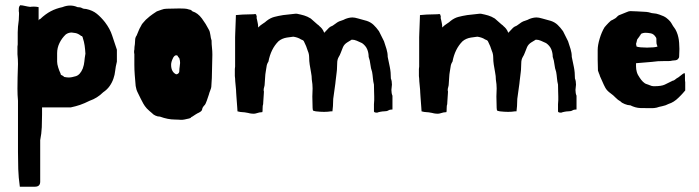

<svg xmlns="http://www.w3.org/2000/svg" viewBox="-20 -406 2642 726"><path d="M126 -328Q126 -330 129 -333Q130 -334 132 -334Q152 -353 172 -363.5Q192 -374 216 -379Q231 -385 245 -385Q260 -385 273 -379Q284 -379 290 -375.5Q296 -372 306 -372Q330 -367 346 -354Q362 -341 377 -322Q396 -297 404 -272Q412 -247 422 -218V-173Q417 -153 415.5 -138Q414 -123 409 -109Q404 -94 394.5 -80.5Q385 -67 370 -57Q348 -35 319 -25Q299 -15 283 -9.5Q267 -4 248 0H139V27Q139 51 138 75Q137 99 132 124V281Q132 300 112 300H55Q50 265 49 233.5Q48 202 48 168V-25Q46 -47 46 -70.5Q46 -94 46.5 -113.5Q47 -133 47.5 -147Q48 -161 48 -164Q48 -173 47.5 -182Q47 -191 46 -201V-222Q46 -226 46 -229.5Q46 -233 47 -238V-242V-243V-252V-253V-254V-256V-257V-259V-262V-266V-267V-274V-275V-276V-277V-278V-280V-282V-284Q47 -294 48 -305Q49 -316 51 -330Q51 -335 51.5 -342.5Q52 -350 52 -353Q52 -361 51 -364Q51 -379 52.5 -380.5Q54 -382 56 -386H59Q64 -386 74.5 -383.5Q85 -381 94 -380Q100 -381 108.5 -381Q117 -381 126 -379ZM303 -203Q302 -220 300 -234Q298 -248 293 -263Q293 -265 292 -266Q291 -270 287 -270Q276 -279 265.5 -281Q255 -283 251 -283Q239 -283 229 -276Q214 -262 205 -243.5Q196 -225 196 -205V-173Q196 -164 200 -151Q204 -138 209 -128Q209 -123 213.5 -121.5Q218 -120 223 -115Q233 -113 240 -113Q251 -113 267 -118Q283 -123 293 -147Q298 -161 299 -173.5Q300 -186 303 -203Z M573 -363Q580 -365 590 -369Q600 -373 610 -373Q623 -373 634 -373.5Q645 -374 658 -374Q668 -374 677.5 -373.5Q687 -373 695 -370Q697 -370 700 -369Q703 -368 708 -363Q728 -357 743.5 -336Q759 -315 769 -295Q774 -287 775.5 -274Q777 -261 780 -253Q780 -239 781.5 -226Q783 -213 783 -199Q783 -176 782 -155Q781 -134 781 -111L779 -78Q779 -74 775 -64Q771 -54 770 -49Q767 -39 762 -25.5Q757 -12 755 -10Q745 0 744.5 7Q744 14 732 20Q727 22 720 26.5Q713 31 707 35Q702 37 702 38.5Q702 40 695 42L677 46Q673 47 669.5 47Q666 47 663 47Q660 47 655 46.5Q650 46 641 46Q615 46 585 35Q576 35 567.5 31Q559 27 555 22Q550 18 545 13.5Q540 9 535 4Q527 -5 522 -14Q517 -23 512 -33Q507 -44 501 -55.5Q495 -67 493 -81Q491 -104 489.5 -123Q488 -142 488 -161V-202Q487 -204 487 -210Q487 -216 488 -218Q488 -223 488.5 -228.5Q489 -234 490 -239Q491 -247 491 -255Q491 -263 496 -271L497 -272Q497 -273 498 -275Q501 -283 505.5 -293Q510 -303 510 -302L517 -315Q520 -318 523 -322Q526 -326 531.5 -331.5Q537 -337 546.5 -344.5Q556 -352 573 -363ZM646 -197Q642 -197 638.5 -193Q635 -189 634 -186Q627 -172 627 -161Q627 -134 646 -125Q651 -125 654.5 -128.5Q658 -132 658 -136Q658 -146 659.5 -154.5Q661 -163 661 -168Q661 -177 658 -186Q653 -191 652 -194Q651 -197 646 -197Z M1394 -12Q1395 -20 1395 -27Q1395 -34 1395 -41Q1395 -47 1394.5 -59.5Q1394 -72 1394 -86Q1391 -98 1390 -110.5Q1389 -123 1387 -134Q1382 -148 1380.5 -162.5Q1379 -177 1374 -191Q1374 -206 1368.5 -219.5Q1363 -233 1349 -243Q1338 -248 1329 -252Q1320 -256 1310 -256Q1305 -253 1293.5 -246Q1282 -239 1277 -228Q1272 -216 1268.5 -206.5Q1265 -197 1261 -191Q1255 -181 1255 -167Q1255 -153 1254 -142Q1254 -140 1253 -132.5Q1252 -125 1251 -116Q1250 -107 1249 -99.5Q1248 -92 1248 -90L1240 -32Q1240 -25 1239.5 -18.5Q1239 -12 1239 -5Q1239 0 1238 5Q1237 10 1237 15H1231Q1208 19 1174 15Q1169 14 1165.5 13Q1162 12 1162 2Q1162 -10 1161.5 -20Q1161 -30 1161 -41Q1162 -56 1162 -71.5Q1162 -87 1159 -105Q1159 -118 1156 -133Q1153 -148 1151 -162Q1149 -175 1149 -188.5Q1149 -202 1144 -213Q1141 -223 1137.5 -231.5Q1134 -240 1129 -250Q1128 -252 1127 -252.5Q1126 -253 1125 -254L1118 -257Q1108 -264 1091 -267H1087L1065 -264Q1046 -261 1033 -250Q1004 -221 995 -173Q989 -164 988 -154.5Q987 -145 985 -136Q983 -125 982.5 -113.5Q982 -102 981 -91Q981 -83 979 -77Q977 -71 977 -66Q977 -62 978 -60Q978 -58 977.5 -51Q977 -44 976.5 -36Q976 -28 975.5 -21Q975 -14 975 -12Q973 -8 973 4Q973 16 972 18Q962 18 947 23Q944 24 938 24Q936 24 930.5 23.5Q925 23 918 21Q903 18 896 18Q889 18 878 15Q878 9 877 -0.5Q876 -10 875.5 -20.5Q875 -31 874 -40.5Q873 -50 873 -56Q873 -59 872.5 -66.5Q872 -74 871 -82.5Q870 -91 869.5 -98.5Q869 -106 869 -109Q868 -114 868 -118.5Q868 -123 868 -127V-136V-137V-138V-139V-140V-141V-143V-145Q869 -150 869 -154.5Q869 -159 869 -164V-172V-173V-174V-175V-176V-177V-178V-179V-180V-181V-265Q869 -268 869.5 -280.5Q870 -293 870.5 -307Q871 -321 871.5 -333.5Q872 -346 872 -349Q877 -349 885 -350Q893 -351 898 -351Q908 -351 916.5 -351.5Q925 -352 934 -352Q942 -352 944 -353Q945 -353 944 -353Q946 -353 948 -352Q951 -345 951 -341Q950 -340 950 -339Q950 -339 952 -331Q953 -326 954.5 -319Q956 -312 956 -307V-302Q965 -311 974 -316.5Q983 -322 988 -327Q1002 -338 1017 -342Q1032 -346 1051 -349L1096 -354H1103Q1118 -351 1130 -347.5Q1142 -344 1155 -336L1180 -314Q1187 -309 1188 -307Q1193 -303 1197.5 -297.5Q1202 -292 1206 -282Q1211 -287 1215 -291.5Q1219 -296 1224 -301Q1228 -305 1238 -309Q1246 -314 1250 -317.5Q1254 -321 1262 -325Q1267 -327 1273.5 -329Q1280 -331 1285 -334Q1300 -340 1313 -340Q1321 -340 1334.5 -336Q1348 -332 1367 -327Q1382 -322 1392.5 -312Q1403 -302 1413 -288L1432 -250Q1437 -235 1441.5 -220.5Q1446 -206 1446 -191Q1450 -172 1454 -152.5Q1458 -133 1458 -109Q1462 -100 1462 -86Q1462 -81 1461 -76Q1460 -71 1460 -66Q1460 -53 1464 -44V8Q1454 8 1448.5 11.5Q1443 15 1432 15Q1427 15 1419 16.5Q1411 18 1406 20Q1394 20 1394 15Z M2090 -12Q2091 -20 2091 -27Q2091 -34 2091 -41Q2091 -47 2090.5 -59.5Q2090 -72 2090 -86Q2087 -98 2086 -110.5Q2085 -123 2083 -134Q2078 -148 2076.5 -162.5Q2075 -177 2070 -191Q2070 -206 2064.5 -219.5Q2059 -233 2045 -243Q2034 -248 2025 -252Q2016 -256 2006 -256Q2001 -253 1989.5 -246Q1978 -239 1973 -228Q1968 -216 1964.5 -206.5Q1961 -197 1957 -191Q1951 -181 1951 -167Q1951 -153 1950 -142Q1950 -140 1949 -132.5Q1948 -125 1947 -116Q1946 -107 1945 -99.5Q1944 -92 1944 -90L1936 -32Q1936 -25 1935.5 -18.5Q1935 -12 1935 -5Q1935 0 1934 5Q1933 10 1933 15H1927Q1904 19 1870 15Q1865 14 1861.5 13Q1858 12 1858 2Q1858 -10 1857.5 -20Q1857 -30 1857 -41Q1858 -56 1858 -71.5Q1858 -87 1855 -105Q1855 -118 1852 -133Q1849 -148 1847 -162Q1845 -175 1845 -188.5Q1845 -202 1840 -213Q1837 -223 1833.5 -231.5Q1830 -240 1825 -250Q1824 -252 1823 -252.5Q1822 -253 1821 -254L1814 -257Q1804 -264 1787 -267H1783L1761 -264Q1742 -261 1729 -250Q1700 -221 1691 -173Q1685 -164 1684 -154.5Q1683 -145 1681 -136Q1679 -125 1678.5 -113.5Q1678 -102 1677 -91Q1677 -83 1675 -77Q1673 -71 1673 -66Q1673 -62 1674 -60Q1674 -58 1673.5 -51Q1673 -44 1672.5 -36Q1672 -28 1671.5 -21Q1671 -14 1671 -12Q1669 -8 1669 4Q1669 16 1668 18Q1658 18 1643 23Q1640 24 1634 24Q1632 24 1626.5 23.5Q1621 23 1614 21Q1599 18 1592 18Q1585 18 1574 15Q1574 9 1573 -0.5Q1572 -10 1571.5 -20.5Q1571 -31 1570 -40.5Q1569 -50 1569 -56Q1569 -59 1568.5 -66.5Q1568 -74 1567 -82.5Q1566 -91 1565.5 -98.5Q1565 -106 1565 -109Q1564 -114 1564 -118.5Q1564 -123 1564 -127V-136V-137V-138V-139V-140V-141V-143V-145Q1565 -150 1565 -154.5Q1565 -159 1565 -164V-172V-173V-174V-175V-176V-177V-178V-179V-180V-181V-265Q1565 -268 1565.5 -280.5Q1566 -293 1566.5 -307Q1567 -321 1567.5 -333.5Q1568 -346 1568 -349Q1573 -349 1581 -350Q1589 -351 1594 -351Q1604 -351 1612.5 -351.5Q1621 -352 1630 -352Q1638 -352 1640 -353Q1641 -353 1640 -353Q1642 -353 1644 -352Q1647 -345 1647 -341Q1646 -340 1646 -339Q1646 -339 1648 -331Q1649 -326 1650.5 -319Q1652 -312 1652 -307V-302Q1661 -311 1670 -316.5Q1679 -322 1684 -327Q1698 -338 1713 -342Q1728 -346 1747 -349L1792 -354H1799Q1814 -351 1826 -347.5Q1838 -344 1851 -336L1876 -314Q1883 -309 1884 -307Q1889 -303 1893.5 -297.5Q1898 -292 1902 -282Q1907 -287 1911 -291.5Q1915 -296 1920 -301Q1924 -305 1934 -309Q1942 -314 1946 -317.5Q1950 -321 1958 -325Q1963 -327 1969.5 -329Q1976 -331 1981 -334Q1996 -340 2009 -340Q2017 -340 2030.5 -336Q2044 -332 2063 -327Q2078 -322 2088.5 -312Q2099 -302 2109 -288L2128 -250Q2133 -235 2137.5 -220.5Q2142 -206 2142 -191Q2146 -172 2150 -152.5Q2154 -133 2154 -109Q2158 -100 2158 -86Q2158 -81 2157 -76Q2156 -71 2156 -66Q2156 -53 2160 -44V8Q2150 8 2144.5 11.5Q2139 15 2128 15Q2123 15 2115 16.5Q2107 18 2102 20Q2090 20 2090 15Z M2548 -192Q2548 -187 2543 -182Q2540 -179 2534 -178Q2528 -177 2523 -177Q2519 -176 2515 -175.5Q2511 -175 2506 -175H2504H2503H2497H2496H2495H2494H2493H2492H2491H2490H2489Q2475 -175 2468 -174.5Q2461 -174 2445 -172L2385 -167V-155Q2385 -144 2388 -133.5Q2391 -123 2399 -112Q2404 -104 2411 -97Q2418 -90 2425 -88Q2428 -87 2431 -86Q2434 -85 2436 -84Q2445 -80 2451 -80H2454Q2481 -80 2493.5 -86Q2506 -92 2524 -101Q2528 -101 2532.5 -105Q2537 -109 2539 -110Q2544 -112 2553.5 -120Q2563 -128 2568 -130Q2570 -128 2570 -122V-109Q2570 -100 2571 -95V-64Q2563 -55 2561.5 -53Q2560 -51 2555 -46L2546 -37Q2528 -19 2508 -13Q2497 -7 2484 -4.5Q2471 -2 2463 1Q2458 2 2454 2.5Q2450 3 2446 3H2438Q2419 3 2401 2.5Q2383 2 2363 -8H2361Q2354 -8 2342.5 -12.5Q2331 -17 2327 -22Q2316 -28 2307.5 -37Q2299 -46 2289 -53Q2275 -63 2269 -74Q2263 -85 2258 -97Q2256 -102 2253.5 -107Q2251 -112 2249 -117L2246 -126Q2245 -127 2245 -128Q2245 -129 2244 -130V-131Q2243 -133 2242.5 -135Q2242 -137 2241 -139Q2241 -150 2240.5 -160Q2240 -170 2240 -180V-217Q2240 -235 2247.5 -260Q2255 -285 2266 -303Q2268 -306 2273 -311Q2276 -315 2280.5 -319Q2285 -323 2290 -328Q2293 -329 2296.5 -331Q2300 -333 2307 -337Q2310 -339 2314.5 -344Q2319 -349 2327 -351Q2338 -355 2348 -359.5Q2358 -364 2363 -364Q2370 -364 2388.5 -363Q2407 -362 2424 -361Q2433 -360 2439 -358Q2445 -356 2448 -356Q2463 -355 2473 -351Q2491 -345 2499.5 -338.5Q2508 -332 2514 -325Q2518 -320 2521.5 -313.5Q2525 -307 2529 -302Q2534 -296 2538.5 -285.5Q2543 -275 2545 -265Q2547 -257 2548 -244Q2549 -231 2549 -221Q2549 -211 2548.5 -206Q2548 -201 2548 -192ZM2462 -251V-253V-254V-255V-256V-257V-258Q2462 -263 2460 -265Q2452 -278 2440.5 -280Q2429 -282 2422 -282Q2415 -282 2412 -281Q2405 -280 2403 -276Q2403 -275 2402 -275Q2401 -274 2401 -273V-272Q2400 -271 2399 -271V-270Q2398 -269 2398 -268.5Q2398 -268 2397 -267Q2395 -265 2394 -263Q2393 -261 2391 -259Q2389 -257 2388.5 -253.5Q2388 -250 2387 -247Q2385 -242 2385 -240Q2385 -238 2387 -230Q2392 -228 2403 -227Q2414 -226 2426.5 -226Q2439 -226 2450.5 -227Q2462 -228 2466 -230V-231Q2466 -232 2464 -236Q2462 -240 2462 -250Z"/></svg>

Font: Kirang Haerang sl
Style: Regular
Weight: 400
Version: Version 1.00